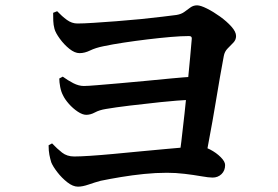

<svg xmlns="http://www.w3.org/2000/svg" viewBox="-20 -728 1040 719"><path d="M648 -119Q653 -149 659 -197.5Q665 -246 671 -302.5Q677 -359 682.5 -413.5Q688 -468 692 -513Q696 -558 698 -581Q700 -593 688 -593Q659 -593 618.5 -589.5Q578 -586 532.5 -580.5Q487 -575 444 -568.5Q401 -562 368 -555Q338 -549 317.5 -539Q297 -529 278 -529Q260 -529 240 -545Q220 -561 204 -583Q188 -605 184 -620Q180 -635 179.5 -650Q179 -665 179 -680L194 -686Q212 -667 230.5 -653.5Q249 -640 270 -640Q292 -640 330.5 -642.5Q369 -645 415.5 -648.5Q462 -652 507.5 -656.5Q553 -661 588.5 -665.5Q624 -670 641 -672Q659 -675 670.5 -683.5Q682 -692 693 -700Q704 -708 718 -708Q731 -708 755 -696Q779 -684 804 -666Q829 -648 846.5 -628.5Q864 -609 864 -593Q864 -579 854 -568.5Q844 -558 832.5 -546.5Q821 -535 818 -518Q812 -487 803.5 -438Q795 -389 785.5 -331.5Q776 -274 765.5 -219Q755 -164 748 -120ZM272 -29Q253 -29 232 -45.5Q211 -62 194.5 -83.5Q178 -105 172 -120Q168 -133 165 -148Q162 -163 162 -184L175 -191Q194 -171 212.5 -156.5Q231 -142 258 -142Q279 -142 317.5 -144.5Q356 -147 404.5 -151.5Q453 -156 504 -161Q555 -166 601 -170Q647 -174 680 -177Q713 -180 724 -180Q744 -180 767 -168Q790 -156 806.5 -139.5Q823 -123 823 -110Q823 -89 809.5 -76Q796 -63 776 -63Q762 -63 733.5 -68Q705 -73 671.5 -77Q638 -81 605 -81Q563 -81 519 -76.5Q475 -72 433 -65Q391 -58 357 -51Q335 -45 312 -37Q289 -29 272 -29ZM303 -298Q289 -298 271 -310Q253 -322 238 -339Q223 -356 216 -371Q209 -384 205.5 -402Q202 -420 202 -434L215 -441Q234 -427 254.5 -416.5Q275 -406 294 -406Q308 -406 343.5 -409Q379 -412 426 -416Q473 -420 524.5 -425Q576 -430 623.5 -434.5Q671 -439 706 -441L702 -355Q643 -352 581 -345.5Q519 -339 465.5 -332.5Q412 -326 377 -320Q352 -316 335.5 -307Q319 -298 303 -298Z"/></svg>

Font: Noto Serif HK ExtraLight
Style: Bold
Weight: 700
Version: Version 2.002-H1;hotconv 1.1.0;makeotfexe 2.6.0